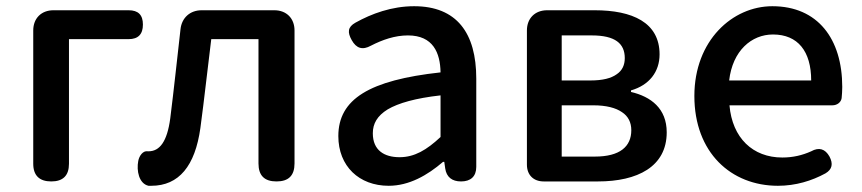

<svg xmlns="http://www.w3.org/2000/svg" viewBox="-20 -584 2773 618"><path d="M87 -275V-57C87 -19 107 0 145 0C183 0 202 -19 202 -57V-458H394C425 -458 440 -474 440 -505C440 -536 425 -551 394 -551H263H152C113 -551 87 -525 87 -486Z M928 -275V-486C928 -525 902 -551 863 -551H748H629C592 -551 565 -527 561 -490C550 -394 540 -298 528 -203C518 -128 494 -97 458 -97C457 -97 456 -97 456 -97C440 -100 428 -82 425 -66C419 -35 427 7 458 14C461 14 464 14 467 14C556 14 608 -50 625 -172C638 -268 648 -363 660 -458H812V-58C812 -19 831 0 870 0C909 0 928 -19 928 -58V-275Z M1513 -248V-331C1513 -478 1450 -564 1313 -564C1241 -564 1176 -540 1124 -511C1099 -497 1098 -480 1112 -455C1127 -428 1147 -422 1174 -437C1211 -456 1251 -470 1293 -470C1374 -470 1397 -414 1398 -351C1169 -326 1069 -265 1069 -146C1069 -49 1136 14 1231 14C1297 14 1356 -20 1406 -63H1410L1413 -42C1417 -14 1435 0 1464 0C1495 0 1513 -16 1513 -47V-165ZM1228 -232C1262 -252 1317 -268 1398 -277V-210V-143C1353 -101 1314 -78 1266 -78C1217 -78 1180 -100 1180 -155C1180 -186 1194 -211 1228 -232Z M1676 -275V-54C1676 -21 1697 0 1730 0H1790H1905C2031 0 2126 -47 2126 -158C2126 -235 2075 -273 2011 -288V-293C2070 -310 2103 -353 2103 -409C2103 -512 2015 -551 1894 -551H1741C1702 -551 1676 -525 1676 -486ZM1965 -345C1947 -332 1920 -325 1880 -325H1788V-397V-470H1885C1960 -470 1991 -444 1991 -397C1991 -375 1983 -357 1965 -345ZM1982 -223C2002 -210 2012 -190 2012 -165C2012 -112 1975 -80 1895 -80H1788V-162V-245H1890C1931 -245 1962 -237 1982 -223Z M2595 -245H2659C2675 -245 2687 -255 2689 -268C2690 -279 2691 -291 2691 -304C2691 -459 2612 -564 2466 -564C2338 -564 2215 -454 2215 -275C2215 -93 2333 14 2484 14C2541 14 2593 -2 2637 -26C2659 -39 2662 -57 2650 -80C2636 -105 2616 -111 2591 -97C2562 -84 2532 -77 2498 -77C2403 -77 2337 -140 2328 -245H2506ZM2393 -325H2327C2338 -421 2399 -473 2468 -473C2548 -473 2591 -419 2591 -325H2459Z"/></svg>

Font: GenSenRounded2 TW M
Style: Regular
Weight: 500
Version: Version 2.100;PS 2.1;hotconv 16.6.51;makeotf.lib2.5.65220 DE